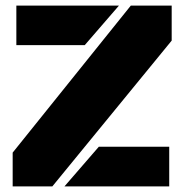

<svg xmlns="http://www.w3.org/2000/svg" viewBox="-20 -668 661 688"><path d="M25.4 -121.1 448.7 -647.9H595.2V-522.5L167.5 0H25.4ZM586.4 0H210.9L334 -142.1H586.4ZM38.6 -647.9H406.2L283.7 -506.3H38.6Z"/></svg>

Font: Black Ops One
Style: Regular
Weight: 400
Designer: James Grieshaber
Foundry: James Grieshaber
Version: Version 1.002